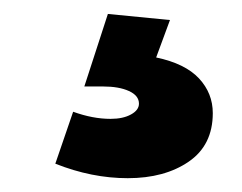

<svg xmlns="http://www.w3.org/2000/svg" viewBox="-20 -29 351 278"><path d="M136.2 -8.8 226.1 0 206.1 54.2Q248 63 268.1 84.5Q288.1 106 288.1 134.8Q288.1 181.2 253.2 205.1Q218.3 229 165 229Q112.8 229 60.1 208L85.9 132.8Q114.3 143.1 140.1 143.1Q158.2 143.1 169.7 136.7Q181.2 130.4 181.2 121.1Q181.2 109.4 166.7 102.8Q152.3 96.2 128.9 96.2H102.1Z"/></svg>

Font: Montserrat arm SemiBold
Style: Regular
Weight: 600
Designer: Julieta Ulanovsky
Foundry: Julieta Ulanovsky
Version: Version 6.000;PS 006.000;hotconv 1.0.88;makeotf.lib2.5.64775